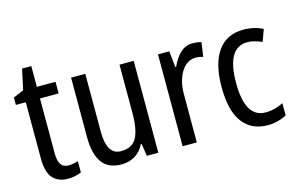

<svg xmlns="http://www.w3.org/2000/svg" viewBox="-85 -917 1676 1084"><g transform="rotate(-15 752.5 -375.0)"><path d="M217 -113Q231 -113 246 -116Q261 -119 273 -123V-57Q258 -50 237.5 -45.5Q217 -41 194 -41Q138 -41 106.5 -76Q75 -111 75 -191V-520H17V-563L78 -589L104 -709H158V-588H267V-520H158V-199Q158 -156 172 -134.5Q186 -113 217 -113Z M724 -588V-51H657L646 -123H641Q621 -82 586 -61.5Q551 -41 509 -41Q429 -41 393.5 -92.5Q358 -144 358 -237V-588H441V-250Q441 -114 523 -114Q589 -114 615 -161Q641 -208 641 -304V-588Z M1070 -598Q1082 -598 1095 -596.5Q1108 -595 1121 -591L1109 -508Q1089 -515 1064 -515Q1031 -515 1005 -491.5Q979 -468 964 -427Q949 -386 949 -333V-51H866V-588H932L942 -494H947Q967 -540 997.5 -569Q1028 -598 1070 -598Z M1363 -41Q1268 -41 1216.5 -109Q1165 -177 1165 -316Q1165 -453 1217 -525.5Q1269 -598 1366 -598Q1400 -598 1429 -591Q1458 -584 1480 -572L1455 -503Q1434 -512 1412 -518Q1390 -524 1370 -524Q1250 -524 1250 -317Q1250 -114 1369 -114Q1397 -114 1423 -121Q1449 -128 1473 -140V-69Q1451 -56 1421.5 -48.5Q1392 -41 1363 -41Z"/></g></svg>

Font: Noto Sans Tamil UI Condensed
Style: Regular
Weight: 400
Width: 3
Designer: Jelle Bosma - Monotype Design Team
Foundry: Monotype Imaging Inc.
Version: Version 2.004; ttfautohint (v1.8.4.7-5d5b)